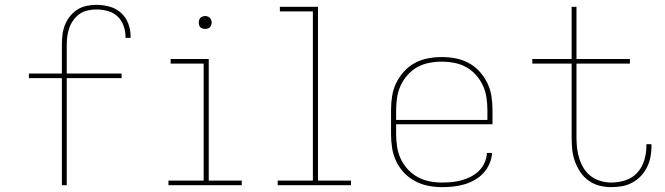

<svg xmlns="http://www.w3.org/2000/svg" viewBox="-20 -763 2740 791"><path d="M235 0V-441H99V-460H235V-579Q235 -600 237.5 -620.5Q240 -641 247.5 -660Q255 -679 268 -695.5Q281 -712 298 -723Q315 -734 335.5 -738.5Q356 -743 377 -743Q404 -743 430.5 -736Q457 -729 477.5 -711Q498 -693 508 -667Q518 -641 518 -614Q518 -612 518 -610.5Q518 -609 518 -607H497Q497 -609 497 -610.5Q497 -612 497 -613Q497 -636 488.5 -658.5Q480 -681 463 -696.5Q446 -712 423 -718Q400 -724 377 -724Q359 -724 341 -720Q323 -716 308.5 -706Q294 -696 283 -681Q272 -666 266 -649.5Q260 -633 257.5 -615Q255 -597 255 -579V-460H481V-441H255V0Z M674 0V-19H819V-501H683V-520H840V-19H976V0ZM825 -644Q820 -644 814.5 -645.5Q809 -647 805.5 -650.5Q802 -654 800.5 -659.5Q799 -665 799 -670Q799 -675 800.5 -680.5Q802 -686 805.5 -689.5Q809 -693 814.5 -695Q820 -697 825 -697Q830 -697 835.5 -695Q841 -693 844.5 -689.5Q848 -686 850 -680.5Q852 -675 852 -670Q852 -665 850 -659.5Q848 -654 844.5 -650.5Q841 -647 835.5 -645.5Q830 -644 825 -644Z M1124 0V-19H1269V-716H1133V-735H1290V-19H1426V0Z M1801 8Q1773 8 1744.5 2.5Q1716 -3 1690.5 -16.5Q1665 -30 1645 -51Q1625 -72 1612.5 -98Q1600 -124 1595.5 -152.5Q1591 -181 1591 -210V-310Q1591 -339 1595.5 -367.5Q1600 -396 1612.5 -421.5Q1625 -447 1644.5 -468.5Q1664 -490 1689 -503.5Q1714 -517 1742.5 -522.5Q1771 -528 1800 -528Q1829 -528 1857.5 -522.5Q1886 -517 1911 -503.5Q1936 -490 1955.5 -468.5Q1975 -447 1987.5 -421.5Q2000 -396 2004.5 -367.5Q2009 -339 2009 -310V-251H1612V-210Q1612 -184 1616 -158Q1620 -132 1631 -108.5Q1642 -85 1660 -65.5Q1678 -46 1701 -33.5Q1724 -21 1749.5 -16Q1775 -11 1801 -11Q1822 -11 1842.5 -13Q1863 -15 1882.5 -20.5Q1902 -26 1920.5 -35.5Q1939 -45 1953.5 -59.5Q1968 -74 1976.5 -93Q1985 -112 1986 -133H2007Q2006 -110 1996.5 -88.5Q1987 -67 1971.5 -50Q1956 -33 1935.5 -21.5Q1915 -10 1893 -3.5Q1871 3 1847.5 5.5Q1824 8 1801 8ZM1612 -269H1988V-310Q1988 -336 1984 -362Q1980 -388 1969 -411.5Q1958 -435 1940.5 -454.5Q1923 -474 1900.5 -486.5Q1878 -499 1852 -504Q1826 -509 1800 -509Q1774 -509 1748 -504Q1722 -499 1699.5 -486.5Q1677 -474 1659.5 -454.5Q1642 -435 1631 -411.5Q1620 -388 1616 -362Q1612 -336 1612 -310Z M2499 8Q2474 8 2450 2Q2426 -4 2405.5 -18.5Q2385 -33 2371 -54Q2357 -75 2348.5 -98.5Q2340 -122 2337.5 -146.5Q2335 -171 2335 -196V-501H2173V-520H2335V-735H2355V-520H2575V-501H2355V-196Q2355 -174 2357.5 -152Q2360 -130 2367 -108.5Q2374 -87 2386 -68Q2398 -49 2416 -36Q2434 -23 2455.5 -17Q2477 -11 2499 -11Q2529 -11 2557.5 -20.5Q2586 -30 2605.5 -51.5Q2625 -73 2634 -102Q2643 -131 2643 -160Q2643 -162 2643 -164Q2643 -166 2643 -169H2663Q2664 -166 2664 -163.5Q2664 -161 2664 -159Q2664 -137 2659.5 -115Q2655 -93 2645 -73Q2635 -53 2619.5 -37Q2604 -21 2584.5 -10.5Q2565 0 2543 4Q2521 8 2499 8Z"/></svg>

Font: Zed Sans Thin Extended
Style: Regular
Weight: 100
Width: 7
Designer: Belleve Invis
Foundry: Belleve Invis
Version: Version 1.0.0; ttfautohint (v1.8.4)